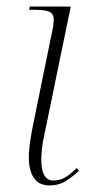

<svg xmlns="http://www.w3.org/2000/svg" viewBox="-20 -556 278 586"><path d="M132 10Q98 10 83 -13.5Q68 -37 68 -74Q68 -100 73 -131Q78 -162 84 -190L142 -474Q144 -489 144 -497Q144 -513 132 -519.5Q120 -526 86 -526H69L71 -536H196L115 -143Q110 -121 108 -101.5Q106 -82 106 -69Q106 -5 143 -5Q163 -5 179.5 -15Q196 -25 214 -43L221 -35Q201 -16 180 -3Q159 10 132 10Z"/></svg>

Font: Noto Serif Display SemiCondensed ExtraLight
Style: Italic
Weight: 200
Width: 4
Italic angle: -12°
Designer: Monotype Design Team
Foundry: Monotype Imaging Inc.
Version: Version 2.009